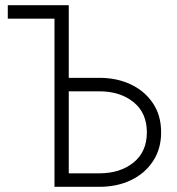

<svg xmlns="http://www.w3.org/2000/svg" viewBox="-20 -720 681 740"><path d="M190 -648H10V-700H245V-420H363Q431 -420 484.5 -394.5Q538 -369 569.5 -322Q601 -275 601 -210Q601 -146 569.5 -98.5Q538 -51 484.5 -25.5Q431 0 363 0H190ZM363 -368H245V-52H363Q443 -52 494.5 -93.5Q546 -135 546 -210Q546 -285 494.5 -326.5Q443 -368 363 -368Z"/></svg>

Font: Jost* Light
Style: Regular
Weight: 300
Version: Version 3.7